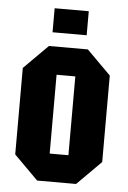

<svg xmlns="http://www.w3.org/2000/svg" viewBox="-52 -757 532 796"><g transform="rotate(5 214.0 -359.0)"><path d="M33 -100V-460L133 -560H295L395 -460V-100L295 0H133ZM175 -116H253V-444H175ZM143 -618V-718H285V-618Z"/></g></svg>

Font: Tektur Condensed SemiBold
Style: Regular
Weight: 600
Width: 3
Designer: Adam Jagosz
Foundry: Adam Jagosz
Version: Version 1.005;gftools[0.9.30]